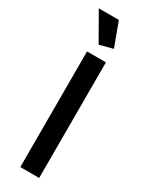

<svg xmlns="http://www.w3.org/2000/svg" viewBox="-233 -939 753 978"><g transform="rotate(30 143.5 -450.0)"><path d="M199 0V-680H88V0ZM122 -739 200 -760 148 -900H30Z"/></g></svg>

Font: Catamaran SemiBold
Style: Regular
Weight: 600
Designer: Pria Ravichandran
Version: Version 2.000